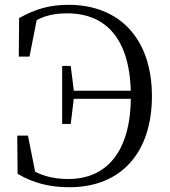

<svg xmlns="http://www.w3.org/2000/svg" viewBox="-20 -765 710 801"><path d="M53.4 -39.8C120.5 -0.6 188.2 16.1 269.8 16.1C485.5 16.1 613.8 -128.6 613.8 -363.7C613.8 -605.6 476.8 -744.9 266.1 -744.9C187.2 -744.9 127 -727.3 59.8 -689.5L58.3 -528.8H103.1L137.2 -702.3L87.7 -687.2L86.3 -652.4C142.9 -692.7 188.1 -709.3 260.1 -709.3C431.2 -709.3 526 -591.1 526 -363.5C526 -136.5 428 -18.2 265 -18.2C195.8 -18.2 139.2 -34.2 81.4 -76.2L85.7 -40L130.9 -26.4L96.7 -199.3H51.9ZM239.3 -248.1H275.1L288.7 -360.4V-381.2L275.1 -489.8H239.3ZM267.8 -352.9H555.8V-386.4H267.8Z"/></svg>

Font: Source Han Serif TW VF
Style: Regular
Weight: 250
Designer: Ryoko NISHIZUKA 西塚涼子 (kana & ideographs); Frank Grießhammer (Latin, Greek & Cyrillic); Wenlong ZHANG 张文龙 (bopomofo); San
Foundry: Adobe
Version: Version 2.002;hotconv 1.1.0;makeotfexe 2.6.0